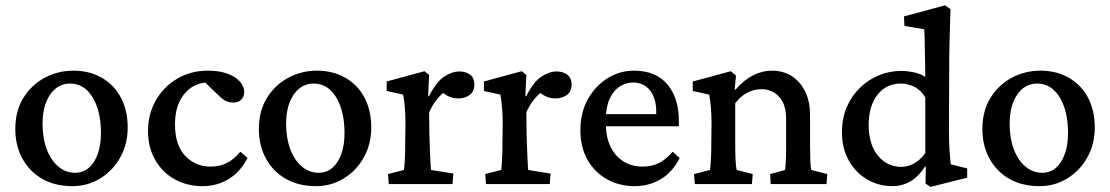

<svg xmlns="http://www.w3.org/2000/svg" viewBox="-20 -699 4216 729"><path d="M254.9 7.8Q189.5 7.8 141.1 -19.5Q92.8 -46.9 65.4 -96.2Q38.1 -145.5 38.1 -209Q38.1 -277.3 68.4 -326.7Q98.6 -376 148.9 -403.3Q199.2 -430.7 258.8 -430.7Q320.3 -430.7 367.2 -403.3Q414.1 -376 439.5 -327.6Q464.8 -279.3 464.8 -214.8Q464.8 -152.3 437 -102.1Q409.2 -51.8 361.3 -22Q313.5 7.8 254.9 7.8ZM264.6 -43Q294.9 -43 316.9 -61.5Q338.9 -80.1 351.1 -114.3Q363.3 -148.4 363.3 -193.4Q363.3 -277.3 331.5 -329.6Q299.8 -381.8 246.1 -381.8Q199.2 -381.8 170.4 -339.8Q141.6 -297.9 141.6 -228.5Q141.6 -174.8 157.2 -132.8Q172.9 -90.8 201.2 -66.9Q229.5 -43 264.6 -43Z M749 7.8Q691.4 7.8 644.5 -17.6Q597.7 -43 569.8 -90.8Q542 -138.7 542 -202.1Q542 -265.6 571.3 -317.4Q600.6 -369.1 652.3 -399.9Q704.1 -430.7 769.5 -430.7Q812.5 -430.7 843.3 -419.4Q874 -408.2 890.6 -389.6Q907.2 -371.1 907.2 -350.6Q907.2 -332 896 -320.8Q884.8 -309.6 866.2 -309.6Q849.6 -309.6 836.9 -315.9Q824.2 -322.3 807.6 -338.9L751 -393.6L790 -382.8Q754.9 -390.6 721.2 -375Q687.5 -359.4 666 -321.8Q644.5 -284.2 644.5 -225.6Q644.5 -148.4 683.1 -107.4Q721.7 -66.4 779.3 -66.4Q813.5 -66.4 840.3 -79.6Q867.2 -92.8 892.6 -123L919.9 -99.6Q892.6 -45.9 848.1 -19Q803.7 7.8 749 7.8Z M1179.7 7.8Q1114.3 7.8 1065.9 -19.5Q1017.6 -46.9 990.2 -96.2Q962.9 -145.5 962.9 -209Q962.9 -277.3 993.2 -326.7Q1023.4 -376 1073.7 -403.3Q1124 -430.7 1183.6 -430.7Q1245.1 -430.7 1292 -403.3Q1338.9 -376 1364.3 -327.6Q1389.6 -279.3 1389.6 -214.8Q1389.6 -152.3 1361.8 -102.1Q1334 -51.8 1286.1 -22Q1238.3 7.8 1179.7 7.8ZM1189.5 -43Q1219.7 -43 1241.7 -61.5Q1263.7 -80.1 1275.9 -114.3Q1288.1 -148.4 1288.1 -193.4Q1288.1 -277.3 1256.3 -329.6Q1224.6 -381.8 1170.9 -381.8Q1124 -381.8 1095.2 -339.8Q1066.4 -297.9 1066.4 -228.5Q1066.4 -174.8 1082 -132.8Q1097.7 -90.8 1126 -66.9Q1154.3 -43 1189.5 -43Z M1456.1 0 1453.1 -38.1 1513.7 -53.7Q1514.6 -57.6 1515.6 -70.3Q1516.6 -83 1517.6 -104.5Q1518.6 -126 1518.6 -155.3L1519.5 -230.5Q1519.5 -262.7 1517.1 -291Q1514.6 -319.3 1510.7 -339.8L1448.2 -353.5V-389.6L1591.8 -428.7L1609.4 -414.1L1605.5 -334L1608.4 -333Q1636.7 -388.7 1666.5 -408.2Q1696.3 -427.7 1724.6 -427.7Q1748 -427.7 1764.6 -415.5Q1781.2 -403.3 1781.2 -377.9Q1781.2 -352.5 1763.7 -338.9Q1746.1 -325.2 1719.7 -325.2Q1700.2 -325.2 1683.6 -333Q1667 -340.8 1650.4 -356.4L1669.9 -351.6Q1653.3 -339.8 1637.7 -320.3Q1622.1 -300.8 1609.4 -272.5L1610.4 -186.5Q1611.3 -158.2 1612.3 -131.3Q1613.3 -104.5 1614.3 -84Q1615.2 -63.5 1616.2 -53.7L1701.2 -40L1698.2 0Z M1825.2 0 1822.3 -38.1 1882.8 -53.7Q1883.8 -57.6 1884.8 -70.3Q1885.7 -83 1886.7 -104.5Q1887.7 -126 1887.7 -155.3L1888.7 -230.5Q1888.7 -262.7 1886.2 -291Q1883.8 -319.3 1879.9 -339.8L1817.4 -353.5V-389.6L1960.9 -428.7L1978.5 -414.1L1974.6 -334L1977.5 -333Q2005.9 -388.7 2035.6 -408.2Q2065.4 -427.7 2093.8 -427.7Q2117.2 -427.7 2133.8 -415.5Q2150.4 -403.3 2150.4 -377.9Q2150.4 -352.5 2132.8 -338.9Q2115.2 -325.2 2088.9 -325.2Q2069.3 -325.2 2052.7 -333Q2036.1 -340.8 2019.5 -356.4L2039.1 -351.6Q2022.5 -339.8 2006.8 -320.3Q1991.2 -300.8 1978.5 -272.5L1979.5 -186.5Q1980.5 -158.2 1981.4 -131.3Q1982.4 -104.5 1983.4 -84Q1984.4 -63.5 1985.4 -53.7L2070.3 -40L2067.4 0Z M2389.6 7.8Q2331.1 7.8 2284.2 -18.6Q2237.3 -44.9 2210.4 -92.8Q2183.6 -140.6 2183.6 -204.1Q2183.6 -272.5 2212.9 -323.7Q2242.2 -375 2289.1 -403.3Q2335.9 -431.6 2390.6 -430.7Q2470.7 -429.7 2514.2 -378.4Q2557.6 -327.1 2557.6 -239.3V-219.7H2263.7V-265.6H2484.4L2471.7 -249V-273.4Q2471.7 -326.2 2447.8 -356Q2423.8 -385.7 2382.8 -385.7Q2356.4 -385.7 2332.5 -370.1Q2308.6 -354.5 2294.4 -323.2Q2280.3 -292 2280.3 -245.1V-230.5Q2280.3 -154.3 2318.8 -110.4Q2357.4 -66.4 2419.9 -66.4Q2454.1 -66.4 2481 -79.6Q2507.8 -92.8 2534.2 -123L2560.5 -98.6Q2533.2 -44.9 2488.8 -18.6Q2444.3 7.8 2389.6 7.8Z M2618.2 0 2615.2 -38.1 2675.8 -53.7Q2676.8 -58.6 2677.7 -70.8Q2678.7 -83 2679.7 -103.5Q2680.7 -124 2680.7 -155.3L2681.6 -230.5Q2681.6 -261.7 2679.2 -290.5Q2676.8 -319.3 2672.9 -339.8L2610.4 -353.5V-389.6L2754.9 -428.7L2774.4 -412.1L2769.5 -359.4L2772.5 -358.4Q2804.7 -395.5 2839.4 -413.1Q2874 -430.7 2913.1 -430.7Q2951.2 -430.7 2983.4 -411.6Q3015.6 -392.6 3035.6 -354.5Q3055.7 -316.4 3055.7 -259.8V-154.3Q3055.7 -120.1 3056.6 -91.3Q3057.6 -62.5 3060.5 -53.7L3121.1 -38.1L3118.2 0H2906.2L2904.3 -38.1L2960.9 -53.7Q2961.9 -61.5 2962.9 -74.7Q2963.9 -87.9 2964.4 -106.4Q2964.8 -125 2964.8 -149.4V-247.1Q2964.8 -288.1 2951.2 -313Q2937.5 -337.9 2916.5 -349.1Q2895.5 -360.4 2872.1 -360.4Q2841.8 -360.4 2815.9 -346.2Q2790 -332 2771.5 -306.6V-161.1Q2771.5 -119.1 2772.9 -90.8Q2774.4 -62.5 2777.3 -53.7L2837.9 -38.1L2835 0Z M3512.7 10.7 3494.1 -2 3495.1 -65.4 3492.2 -66.4Q3464.8 -25.4 3434.1 -8.8Q3403.3 7.8 3370.1 7.8Q3315.4 7.8 3272 -18.1Q3228.5 -43.9 3202.6 -89.8Q3176.8 -135.7 3176.8 -196.3Q3176.8 -250 3195.3 -293Q3213.9 -335.9 3246.1 -366.7Q3278.3 -397.5 3318.4 -413.6Q3358.4 -429.7 3400.4 -429.7Q3424.8 -429.7 3450.2 -424.3Q3475.6 -418.9 3493.2 -407.2Q3493.2 -424.8 3492.7 -451.2Q3492.2 -477.5 3491.7 -505.9Q3491.2 -534.2 3490.7 -556.6Q3490.2 -579.1 3489.3 -587.9L3414.1 -600.6L3412.1 -636.7L3568.4 -678.7L3588.9 -664.1Q3586.9 -603.5 3585.4 -548.3Q3584 -493.2 3584 -433.6L3583 -208Q3583 -158.2 3585.4 -124.5Q3587.9 -90.8 3589.8 -75.2L3652.3 -59.6V-24.4ZM3401.4 -65.4Q3424.8 -65.4 3448.2 -77.1Q3471.7 -88.9 3493.2 -117.2V-329.1Q3476.6 -357.4 3451.2 -369.6Q3425.8 -381.8 3401.4 -381.8Q3344.7 -381.8 3311.5 -338.9Q3278.3 -295.9 3278.3 -224.6Q3278.3 -149.4 3314 -107.4Q3349.6 -65.4 3401.4 -65.4Z M3926.8 7.8Q3861.3 7.8 3813 -19.5Q3764.6 -46.9 3737.3 -96.2Q3710 -145.5 3710 -209Q3710 -277.3 3740.2 -326.7Q3770.5 -376 3820.8 -403.3Q3871.1 -430.7 3930.7 -430.7Q3992.2 -430.7 4039.1 -403.3Q4085.9 -376 4111.3 -327.6Q4136.7 -279.3 4136.7 -214.8Q4136.7 -152.3 4108.9 -102.1Q4081.1 -51.8 4033.2 -22Q3985.4 7.8 3926.8 7.8ZM3936.5 -43Q3966.8 -43 3988.8 -61.5Q4010.7 -80.1 4022.9 -114.3Q4035.2 -148.4 4035.2 -193.4Q4035.2 -277.3 4003.4 -329.6Q3971.7 -381.8 3918 -381.8Q3871.1 -381.8 3842.3 -339.8Q3813.5 -297.9 3813.5 -228.5Q3813.5 -174.8 3829.1 -132.8Q3844.7 -90.8 3873 -66.9Q3901.4 -43 3936.5 -43Z"/></svg>

Font: Crimson Pro Medium
Style: Regular
Weight: 500
Designer: Jacques Le Bailly
Foundry: Baron von Fonthausen
Version: Version 1.003